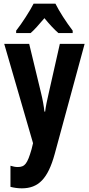

<svg xmlns="http://www.w3.org/2000/svg" viewBox="-20 -786 484 1046"><path d="M282 -766H163C144 -728 99 -658 68 -619V-606H147C167 -623 193 -653 222 -687C250 -653 275 -626 298 -606H376V-619C339 -668 304 -722 282 -766ZM3 -547 160 -6 152 27C129 106 116 124 76 124C64 124 50 121 37 117V232C57 237 77 240 99 240C189 240 241 188 278 53L441 -547H306L246 -281C236 -238 229 -205 226 -178H222C219 -208 212 -246 203 -282L139 -547Z"/></svg>

Font: Noto Sans Ethiopic ExtraCondensed
Style: Bold
Weight: 700
Width: 2
Designer: Monotype Design Team
Foundry: Monotype Imaging Inc.
Version: Version 2.102